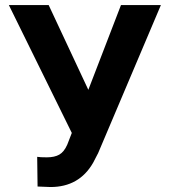

<svg xmlns="http://www.w3.org/2000/svg" viewBox="-20 -731 671 761"><path d="M330.1 -375 459.5 -710.9H617.7L369.1 -124.5L349.1 -85.9Q293.9 10.3 180.2 10.3L128.9 8.3L127.4 -109.4Q139.2 -107.4 165.5 -107.4Q196.3 -107.4 215.1 -118.2Q233.9 -128.9 246.6 -157.7L264.6 -204.1L15.1 -710.9H172.9Z"/></svg>

Font: Robotiche
Style: Bold
Weight: 700
Designer: Google
Version: Version 2.001150; 2014